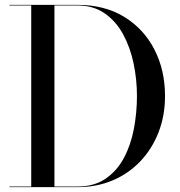

<svg xmlns="http://www.w3.org/2000/svg" viewBox="-20 -770 740 790"><path d="M298.5 -750Q410 -750 490.8 -700.8Q571.5 -651.5 615.2 -566.5Q659 -481.5 659 -375Q659 -295 632.8 -226.8Q606.5 -158.5 558.5 -107.5Q510.5 -56.5 444.5 -28.2Q378.5 0 298.5 0H19V-2.5H108.5V-747.5H19V-750ZM204 -2.5H298.5Q367.5 -2.5 414.5 -34.8Q461.5 -67 490 -120.5Q518.5 -174 531 -240.5Q543.5 -307 543.5 -375Q543.5 -443.5 529.5 -509.8Q515.5 -576 486.2 -629.5Q457 -683 410.5 -715.2Q364 -747.5 298.5 -747.5H204Z"/></svg>

Font: Bodoni Moda 72pt
Style: Regular
Weight: 400
Designer: Owen Earl
Foundry: indestructible type
Version: Version 2.005